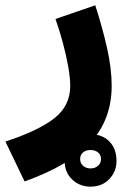

<svg xmlns="http://www.w3.org/2000/svg" viewBox="-136 -409 473 719"><path d="M203.1 93.8Q247.6 93.8 273.9 121.1Q300.3 148.4 300.3 193.4Q300.3 233.4 273.2 261.7Q246.1 290 203.1 290Q162.6 290 134.3 263.2Q106 236.3 106 193.4Q106 151.4 134.5 122.6Q163.1 93.8 203.1 93.8ZM203.1 152.8Q185.5 152.8 174.8 161.9Q164.1 170.9 164.1 186.5Q164.1 202.1 175.3 211.9Q186.5 221.7 203.1 221.7Q219.7 221.7 231 211.9Q242.2 202.1 242.2 186.5Q242.2 170.9 231.2 161.9Q220.2 152.8 203.1 152.8ZM71.8 -337.9 220.7 -389.2Q247.6 -306.2 264.9 -229Q282.2 -151.9 282.2 -87.9Q282.2 38.1 203.6 124Q125 210 -43.9 270.5L-115.7 121.1Q7.8 80.6 67.4 33.9Q127 -12.7 127 -87.4Q127 -117.2 119.6 -158.7Q112.3 -200.2 99.9 -246.8Q87.4 -293.5 71.8 -337.9Z"/></svg>

Font: Estedad-FD ExtraBold
Style: Regular
Weight: 800
Designer: Amin Abedi
Version: Version 7.3